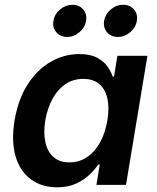

<svg xmlns="http://www.w3.org/2000/svg" viewBox="-20 -775 659 805"><path d="M219.7 10.3Q154.8 10.3 109.4 -23.2Q64 -56.6 45.4 -119.4Q26.9 -182.1 41 -270Q56.2 -359.4 96.2 -421.4Q136.2 -483.4 192.6 -515.9Q249 -548.3 312.5 -548.3Q358.4 -548.3 386.5 -533.4Q414.6 -518.6 430.2 -496.6Q445.8 -474.6 452.6 -453.6H458L472.2 -541H598.1L508.3 0H384.3L398.4 -85H391.6Q377 -63 353.8 -41.3Q330.6 -19.5 297.6 -4.6Q264.6 10.3 219.7 10.3ZM271 -94.2Q312.5 -94.2 345.2 -116.5Q377.9 -138.7 399.7 -178.2Q421.4 -217.8 430.2 -270.5Q439 -323.2 430.2 -362.3Q421.4 -401.4 396 -422.9Q370.6 -444.3 329.1 -444.3Q286.6 -444.3 253.9 -421.9Q221.2 -399.4 200 -360.4Q178.7 -321.3 169.9 -270.5Q161.6 -219.2 170.2 -179.2Q178.7 -139.2 204.1 -116.7Q229.5 -94.2 271 -94.2ZM474.1 -620.1Q445.3 -620.1 428.7 -639.9Q412.1 -659.7 416.5 -687.5Q421.4 -715.8 444.6 -735.4Q467.8 -754.9 496.6 -754.9Q524.9 -754.9 541.7 -735.4Q558.6 -715.8 553.7 -687.5Q549.3 -659.7 525.9 -639.9Q502.4 -620.1 474.1 -620.1ZM261.2 -620.1Q232.9 -620.1 216.1 -639.9Q199.2 -659.7 204.1 -687.5Q208.5 -715.8 231.9 -735.4Q255.4 -754.9 283.7 -754.9Q312 -754.9 328.9 -735.4Q345.7 -715.8 340.8 -687.5Q336.4 -659.7 313 -639.9Q289.6 -620.1 261.2 -620.1Z"/></svg>

Font: Inter 17pt SemiBold
Style: Italic
Weight: 600
Italic angle: -9.3988°
Version: Version 4.001;git-66647c0bb